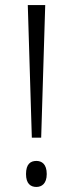

<svg xmlns="http://www.w3.org/2000/svg" viewBox="-20 -734 288 760"><path d="M106 -189H143L159 -714H90ZM124 6C145 6 165 -7 165 -45C165 -85 145 -97 124 -97C101 -97 83 -85 83 -45C83 -7 101 6 124 6Z"/></svg>

Font: Noto Serif Lao ExtraCondensed Light
Style: Regular
Weight: 300
Width: 2
Designer: Monotype Design Team
Foundry: Monotype Imaging Inc.
Version: Version 2.003